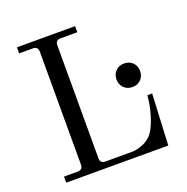

<svg xmlns="http://www.w3.org/2000/svg" viewBox="-127 -831 924 949"><g transform="rotate(-20 335.0 -356.0)"><path d="M532 -332Q505 -332 487.5 -349.5Q470 -367 470 -394Q470 -421 487.5 -438.5Q505 -456 532 -456Q559 -456 576.5 -438.5Q594 -421 594 -394Q594 -367 576.5 -349.5Q559 -332 532 -332ZM62 0V-32H134Q161 -32 161 -59V-653Q161 -680 134 -680H62V-712H368V-680H280Q253 -680 253 -653V-59Q253 -32 280 -32H420Q446 -32 478 -45Q510 -58 530 -84Q550 -112 564.5 -158Q579 -204 583 -236L587 -269H612L599 0Z"/></g></svg>

Font: Old Standard TT
Style: Regular
Weight: 400
Designer: Alexey Kryukov <alexios@thessalonica.org.ru>
Version: Version 1.0